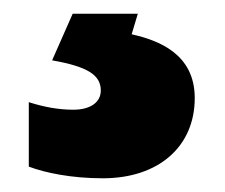

<svg xmlns="http://www.w3.org/2000/svg" viewBox="-20 -20 328 280"><path d="M264 123C264 59 212 39 172 30L181 0H86L56 68C107 77 127 89 127 112C127 129 112 140 87 140C65 140 44 136 22 129V223C46 232 84 240 130 240C211 240 264 194 264 123Z"/></svg>

Font: Noto Sans Gurmukhi Black
Style: Regular
Weight: 900
Designer: Jelle Bosma - Monotype Design Team
Foundry: Monotype Imaging Inc.
Version: Version 2.004